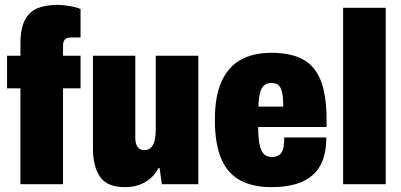

<svg xmlns="http://www.w3.org/2000/svg" viewBox="-20 -757 1647 789"><path d="M64 0V-394H9V-528H64V-576Q64 -642 83.5 -677Q103 -712 137.5 -724.5Q172 -737 216 -737Q228 -737 246 -735Q264 -733 282.5 -729Q301 -725 311 -720V-603H273Q254 -603 246.5 -594.5Q239 -586 239 -570V-528H311V-394H239V0Z M493 12Q421 12 391.5 -30Q362 -72 362 -147V-528H536V-189Q536 -178 538.5 -168.5Q541 -159 545.5 -153Q550 -147 557 -143.5Q564 -140 572 -140Q591 -140 601.5 -151.5Q612 -163 616 -182Q620 -201 620 -223V-528H795V0H645L636 -66H631Q617 -40 597 -23Q577 -6 551 3Q525 12 493 12Z M1095 12Q1019 12 967 -16Q915 -44 889 -105Q863 -166 863 -264Q863 -363 891 -423.5Q919 -484 970.5 -512Q1022 -540 1095 -540Q1173 -540 1223 -514Q1273 -488 1297.5 -427.5Q1322 -367 1322 -264V-235H1041Q1041 -193 1046 -166Q1051 -139 1063 -125.5Q1075 -112 1096 -112Q1112 -112 1122 -117Q1132 -122 1138 -132Q1144 -142 1146 -157Q1148 -172 1148 -192H1321Q1321 -140 1307.5 -102Q1294 -64 1266 -38.5Q1238 -13 1195.5 -0.5Q1153 12 1095 12ZM1042 -319H1144Q1144 -346 1141.5 -364.5Q1139 -383 1133.5 -394.5Q1128 -406 1118.5 -411Q1109 -416 1095 -416Q1076 -416 1065 -406Q1054 -396 1048.5 -375Q1043 -354 1042 -319Z M1390 0V-725H1565V0Z"/></svg>

Font: Archivo Condensed Black
Style: Regular
Weight: 900
Width: 3
Designer: Hector Gatti
Foundry: Omnibus-Type
Version: Version 2.001